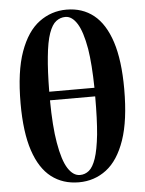

<svg xmlns="http://www.w3.org/2000/svg" viewBox="-57 -872 705 935"><g transform="rotate(-5 295.0 -404.5)"><path d="M291 17Q213 17 157 -26Q101 -69 71 -159Q41 -249 41 -390Q41 -546 75.5 -642Q110 -738 169.5 -782Q229 -826 303 -826Q381 -826 436 -782Q491 -738 520.5 -647.5Q550 -557 550 -416Q550 -263 517 -167.5Q484 -72 425.5 -27.5Q367 17 291 17ZM299 -18Q324 -18 343.5 -34Q363 -50 377 -91Q391 -132 399 -207Q406 -280 406 -393H185Q186 -265 200 -185Q215 -97 240.5 -57.5Q266 -18 299 -18ZM406 -435Q404 -551 392 -626Q377 -712 352 -751.5Q327 -791 295 -791Q270 -791 249.5 -775.5Q229 -760 214.5 -719Q200 -678 193 -605Q186 -538 185 -435Z"/></g></svg>

Font: Early Summer Mincho Heavy
Style: Regular
Weight: 900
Designer: GuiWonder
Version: Version 1.002